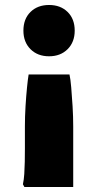

<svg xmlns="http://www.w3.org/2000/svg" viewBox="-20 -572 394 771"><path d="M259 -273Q263 -256 266 -221Q269 -186 271.5 -145Q274 -104 274 -64V179H78L72 168Q76 150 77.5 126.5Q79 103 79.5 77.5Q80 52 80 25V-64Q80 -104 82.5 -145Q85 -186 88.5 -221Q92 -256 95 -273ZM177 -552Q223 -552 251.5 -524Q280 -496 280 -449Q280 -403 251.5 -374.5Q223 -346 177 -346Q131 -346 102.5 -374.5Q74 -403 74 -449Q74 -496 102.5 -524Q131 -552 177 -552Z"/></svg>

Font: Kufam ExtraBold
Style: Regular
Weight: 800
Designer: Wael Morcos, Artur Schmal
Foundry: Original Type
Version: Version 1.300; ttfautohint (v1.8.3)